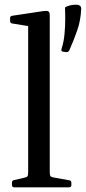

<svg xmlns="http://www.w3.org/2000/svg" viewBox="-20 -798 366 818"><path d="M318 -775Q326 -771 326 -761Q324 -712 309.5 -670Q295 -628 275 -583Q271 -575 261 -576L248 -578Q239 -579 242 -589Q252 -620 255 -654.5Q258 -689 258 -719Q258 -749 257 -766Q265 -772 278 -775Q291 -778 303 -778Q308 -778 311.5 -777.5Q315 -777 318 -775ZM100 0V-569H192V0ZM40 0Q31 0 31 -10V-20Q31 -30 41 -31L80 -40Q94 -43 97 -47Q100 -51 100 -65V-180H192V-64Q192 -51 195.5 -47Q199 -43 213 -41L275 -30Q284 -29 284 -19V-9Q284 0 274 0ZM100 -568V-714L118 -684L32 -698Q23 -699 23 -709V-721Q23 -730 33 -731L166 -751Q180 -753 186 -749.5Q192 -746 192 -733V-568Z"/></svg>

Font: Hahmlet
Style: Regular
Weight: 400
Designer: Minjoo Ham & Mark Frömberg
Foundry: hypertype
Version: Version 1.001; ttfautohint (v1.8.3)